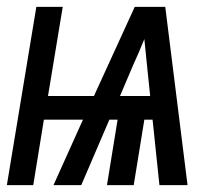

<svg xmlns="http://www.w3.org/2000/svg" viewBox="-36 -540 650 560"><path d="M-16 0 70 -520H147L104 -260H238L357 -520H446L511 0H429L409 -191H385L354 0H276L307 -191H283L201 0H120L206 -191H92L61 0ZM314 -260H402L393 -347Q391 -367 389 -386.5Q387 -406 385 -426Q377 -406 368.5 -386.5Q360 -367 351 -347Z"/></svg>

Font: Iosevka QP
Style: Italic
Weight: 400
Italic angle: -9°
Designer: Belleve Invis
Foundry: Belleve Invis
Version: Version 20.0.0; ttfautohint (v1.8.4)